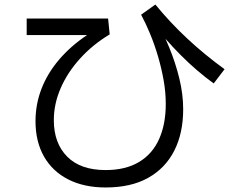

<svg xmlns="http://www.w3.org/2000/svg" viewBox="-20 -780 1040 849"><path d="M447 49Q352 49 282 13.5Q212 -22 174.5 -88Q137 -154 137 -244Q137 -319 163.5 -387.5Q190 -456 241 -516Q292 -576 365 -625H98V-698H458L465 -628Q389 -582 333.5 -520.5Q278 -459 248 -389.5Q218 -320 218 -249Q218 -147 277 -87.5Q336 -28 447 -28Q535 -28 594.5 -63.5Q654 -99 683.5 -165Q713 -231 713 -320Q713 -372 703.5 -425.5Q694 -479 678.5 -531.5Q663 -584 643.5 -631Q624 -678 604 -715L667 -760Q795 -603 973 -474L925 -411Q848 -467 779.5 -536Q711 -605 649 -684L664 -703Q699 -641 727.5 -572Q756 -503 773 -433Q790 -363 790 -297Q790 -191 750.5 -113.5Q711 -36 635 6.5Q559 49 447 49Z"/></svg>

Font: Murecho Thin
Style: Regular
Weight: 400
Version: Version 1.010